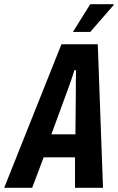

<svg xmlns="http://www.w3.org/2000/svg" viewBox="-62 -899 564 919"><path d="M-42 0 232 -687H406L431 0H297V-146H147L92 0ZM184 -256H299L301 -465Q301 -473 301 -484.5Q301 -496 301 -510Q301 -524 301.5 -537.5Q302 -551 302 -563H294Q290 -548 283.5 -529.5Q277 -511 271 -493.5Q265 -476 261 -466ZM287 -746 370 -879H482V-875L370 -746Z"/></svg>

Font: Archivo ExtraCondensed
Style: Bold Italic
Weight: 700
Width: 2
Italic angle: -10°
Designer: Hector Gatti
Foundry: Omnibus-Type
Version: Version 2.001